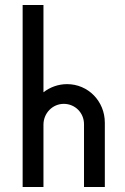

<svg xmlns="http://www.w3.org/2000/svg" viewBox="-20 -750 502 770"><path d="M249 -412.6C213.4 -412.6 180.7 -400.4 154.3 -379.9V-730H70.8V0H154.3V-250C154.3 -295.9 190.4 -333.5 235.8 -333.5C281.2 -333.5 316.9 -297.4 316.9 -252V0H400.4V-257.8C400.4 -344.7 333 -412.6 249 -412.6Z"/></svg>

Font: Now Medium
Style: Regular
Weight: 500
Designer: Alfredo Marco Pradil
Foundry: Alfredo Marco Pradil
Version: Version 1.200;hotconv 1.0.109;makeotfexe 2.5.65596